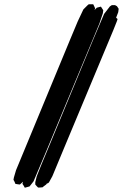

<svg xmlns="http://www.w3.org/2000/svg" viewBox="-20 -805 619 898"><path d="M55 -9 308 -620 344 -706 370 -761 389 -780 395 -785H406H416L420 -777L425 -766L422 -758L427 -763L433 -769L444 -772L452 -774L463 -757L461 -743L445 -695L196 -97L137 43L123 61L118 67L107 70L96 73L91 64L85 55L87 47V45L82 50L73 58L64 57L52 55L48 45L43 36L45 25ZM510 -664 279 -111 225 19 209 48 202 54 201 51 196 58 185 66 179 71 167 72H158L152 66L145 58V47L152 19L174 -36L214 -132L416 -620L467 -740L494 -775L503 -781H518L527 -776L535 -764L533 -748L523 -722L530 -716L526 -704Z"/></svg>

Font: Rubik Marker Hatch
Style: Regular
Weight: 400
Designer: Hubert and Fischer, NaN
Foundry: Hubert & Fischer, NaN
Version: Version 2.200